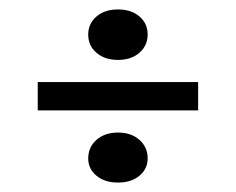

<svg xmlns="http://www.w3.org/2000/svg" viewBox="-20 -504 500 407"><path d="M230 -223Q258.2 -223 275.6 -207.5Q293 -192 293 -168.1Q293 -146 275.6 -131.5Q258.2 -117 230 -117Q202 -117 184.5 -131.5Q167 -146 167 -168.1Q167 -192 184.5 -207.5Q202 -223 230 -223ZM230 -484Q258.2 -484 275.6 -469.1Q293 -454.2 293 -431Q293 -407.4 275.6 -392.2Q258.2 -377 230 -377Q202 -377 184.5 -392.1Q167 -407.1 167 -430.6Q167 -454 184.5 -469Q202 -484 230 -484ZM60 -270V-330H400V-270Z"/></svg>

Font: Kalnia Glaze Thin
Style: Regular
Weight: 100
Version: Version 1.110